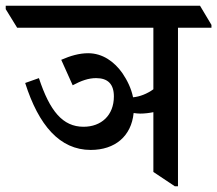

<svg xmlns="http://www.w3.org/2000/svg" viewBox="-64 -644 759 671"><path d="M253 -120C338 -120 395 -168 403 -249C411 -248 418 -247 426 -247C441 -247 458 -249 472 -252V-43L547 7H558V-547H675V-557L635 -624H-44V-612L-4 -547H472V-332C450 -316 424 -306 401 -304C395 -334 381 -363 364 -388C336 -428 295 -458 244 -458C213 -458 182 -449 150 -435L190 -346C220 -362 245 -371 272 -371C313 -371 334 -350 334 -307C334 -241 290 -201 228 -201C155 -201 110 -256 72 -371L24 -354C71 -206 145 -120 253 -120Z"/></svg>

Font: Noto Serif Devanagari SemiCondensed Medium
Style: Regular
Weight: 500
Width: 4
Designer: Universal Thirst, Indian Type Foundry and the Monotype Design Team
Foundry: Monotype Imaging Inc.
Version: Version 2.004